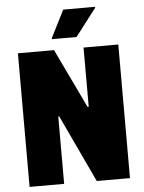

<svg xmlns="http://www.w3.org/2000/svg" viewBox="-59 -938 741 985"><g transform="rotate(-5 311.0 -445.5)"><path d="M53 0V-688H239L385 -383H391V-688H570V0H399L236 -347H231V0ZM233 -745V-750L304 -891H468V-886L360 -745Z"/></g></svg>

Font: Saira Semi Condensed ExtraBold
Style: Regular
Weight: 800
Width: 4
Designer: Hector Gatti with collaboration of the Omnibus-Type team
Foundry: Omnibus-Type
Version: Version 1.001; ttfautohint (v1.8)